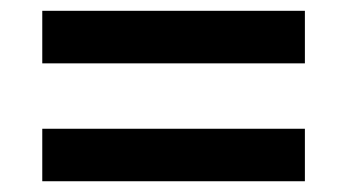

<svg xmlns="http://www.w3.org/2000/svg" viewBox="-20 -547 645 357"><path d="M58.6 -307.6H546.9V-210H58.6ZM58.6 -526.9H546.9V-429.2H58.6Z"/></svg>

Font: Berenika
Style: Bold
Weight: 700
Designer: Wojciech Kalinowski "wmk69" (wmk69@o2.pl)
Foundry: Wojciech Kalinowski "wmk69" (wmk69@o2.pl)
Version: Version 3.1.0; 2021-05-14